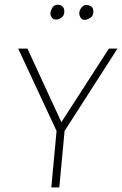

<svg xmlns="http://www.w3.org/2000/svg" viewBox="-20 -820 534 840"><path d="M204.5 0 227.5 -247 59.5 -607.5H100L248.5 -285.5L456.5 -607.5H494L262.5 -247L239.5 0ZM225.5 -734.5Q212.5 -734.5 206 -744.2Q199.5 -754 201 -766Q202 -775.5 210 -787.5Q218 -799.5 233.5 -799.5Q244 -799.5 252.8 -792Q261.5 -784.5 261.5 -770Q261.5 -752 249.2 -743.2Q237 -734.5 225.5 -734.5ZM350.5 -733Q338.5 -733 332.2 -743.5Q326 -754 327 -765Q328 -775.5 336.5 -787Q345 -798.5 359 -798.5Q366.5 -798.5 377.5 -792.5Q388.5 -786.5 388.5 -769Q388.5 -749 373.8 -741Q359 -733 350.5 -733Z"/></svg>

Font: Karla ExtraLight
Style: Italic
Weight: 250
Italic angle: -8°
Designer: Jonathan Pinhorn
Version: Version 2.004;gftools[0.9.33]